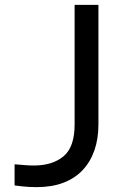

<svg xmlns="http://www.w3.org/2000/svg" viewBox="-20 -760 505 790"><path d="M131 10Q97 10 68.5 6.5Q40 3 40 3V-84Q40 -84 52.5 -83Q65 -82 83.5 -80.5Q102 -79 119 -79Q196 -79 241.5 -117Q287 -155 287 -248V-740H385V-248Q385 -189 368.5 -141.5Q352 -94 320 -60Q288 -26 240.5 -8Q193 10 131 10Z"/></svg>

Font: Be Vietnam Pro Variable Thin
Style: Regular
Weight: 100
Designer: Lam Bao, Tony Le, Vietanh Nguyen
Foundry: Yellow Type Foundry
Version: Version 1.002